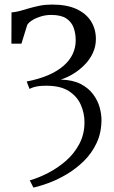

<svg xmlns="http://www.w3.org/2000/svg" viewBox="-20 -584 499 842"><path d="M126.5 238.5 110.5 207Q149.5 196 191.5 174.2Q233.5 152.5 269.5 121Q305.5 89.5 328 47Q350.5 4.5 350.5 -48Q350.5 -88 334.2 -124.8Q318 -161.5 281.5 -184.8Q245 -208 183.5 -208Q165 -208 152.2 -206.5Q139.5 -205 129.8 -202.2Q120 -199.5 109.5 -194L97 -226.5Q150.5 -237 190.8 -254.2Q231 -271.5 258 -294.8Q285 -318 298.5 -346.5Q312 -375 312 -407Q312 -437 303 -462.2Q294 -487.5 271 -503Q248 -518.5 204.5 -518.5Q181 -518.5 159.5 -512Q138 -505.5 122.2 -495.8Q106.5 -486 99.5 -475L74 -392.5H30L30.5 -529.5Q49 -531 68 -536.2Q87 -541.5 108.2 -547.8Q129.5 -554 154 -559Q178.5 -564 208.5 -564Q272 -564 314.5 -544.8Q357 -525.5 378.8 -491.2Q400.5 -457 400.5 -413Q400.5 -380.5 387.5 -352.2Q374.5 -324 352.2 -301Q330 -278 302.5 -261Q275 -244 246.5 -235Q299 -233.5 333.5 -215.8Q368 -198 388.2 -170.8Q408.5 -143.5 416.8 -113.8Q425 -84 425 -59.5Q425 -2.5 404 42.5Q383 87.5 348.5 121.5Q314 155.5 273.8 179.5Q233.5 203.5 194.5 218Q155.5 232.5 126.5 238.5Z"/></svg>

Font: Merriweather 36pt Light
Style: Regular
Weight: 300
Designer: Eben Sorkin
Foundry: Eben Sorkin
Version: Version 2.100